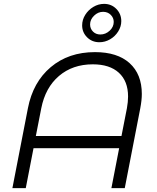

<svg xmlns="http://www.w3.org/2000/svg" viewBox="-20 -971 810 991"><path d="M606 -862Q606 -834 590 -808.5Q574 -783 548 -768Q522 -753 493 -753Q455 -753 429.5 -778.5Q404 -804 404 -840Q404 -869 420 -894.5Q436 -920 462 -935.5Q488 -951 517 -951Q555 -951 580.5 -925Q606 -899 606 -862ZM445 -845Q445 -823 460 -808Q475 -793 498 -793Q525 -793 546 -812.5Q567 -832 567 -858Q567 -879 551.5 -894.5Q536 -910 512 -910Q486 -910 465.5 -890Q445 -870 445 -845ZM712 -486Q712 -454 704 -412L624 0H555L595 -206H153L113 0H44L124 -412Q150 -547 242 -624.5Q334 -702 470 -702Q586 -702 649 -645Q712 -588 712 -486ZM641 -473Q641 -552 593.5 -595.5Q546 -639 459 -639Q355 -639 284.5 -579Q214 -519 193 -412L165 -269H607L635 -412Q641 -445 641 -473Z"/></svg>

Font: TypoPRO Montserrat Alternates
Style: Italic
Weight: 300
Italic angle: -11.3°
Designer: Julieta Ulanovsky
Foundry: Julieta Ulanovsky
Version: Version 6.001